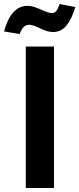

<svg xmlns="http://www.w3.org/2000/svg" viewBox="-59 -933 394 953"><path d="M209 -702H69V0H209ZM86 -810Q97 -810 110.5 -805Q124 -800 137 -794Q157 -784 172.5 -779Q188 -774 205 -774Q244 -774 270.5 -806Q297 -838 315 -898L237 -913Q229 -889 220.5 -878.5Q212 -868 198 -868Q182 -868 150 -883Q128 -893 111 -898.5Q94 -904 77 -904Q-4 -904 -39 -777L39 -764Q54 -810 86 -810Z"/></svg>

Font: Geom SemiBold
Style: Bold
Weight: 600
Version: Version 1.102